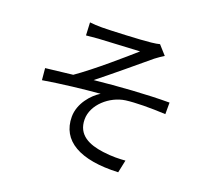

<svg xmlns="http://www.w3.org/2000/svg" viewBox="-134 -940 1269 1156"><g transform="rotate(20 500.0 -362.0)"><path d="M262 -747 266 -665C287 -667 317 -670 342 -672C385 -675 561 -683 605 -686C542 -630 383 -491 275 -416C224 -410 156 -402 102 -396L109 -321C229 -341 362 -356 469 -365C418 -334 353 -262 353 -176C353 -23 486 54 730 43L747 -38C711 -35 662 -33 603 -41C512 -53 431 -87 431 -188C431 -282 526 -365 623 -379C683 -387 779 -388 877 -383V-457C733 -457 553 -444 401 -428C481 -491 626 -612 700 -674C714 -685 740 -703 754 -711L703 -768C691 -765 672 -761 649 -759C591 -752 385 -743 341 -743C311 -743 286 -744 262 -747Z"/></g></svg>

Font: Microsoft YaHei
Style: Regular
Weight: 400
Designer: Ryoko NISHIZUKA 西塚涼子 (kana, bopomofo & ideographs); Paul D. Hunt (Latin, Greek & Cyrillic); Sandoll Communications 산돌커뮤니
Foundry: Adobe
Version: Version 2.001;hotconv 1.0.111;makeotfexe 2.5.65597